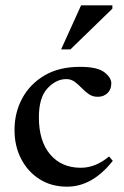

<svg xmlns="http://www.w3.org/2000/svg" viewBox="-20 -690 466 721"><path d="M280.5 -439Q345.5 -439 371.8 -418.8Q398 -398.5 398 -377Q398 -354 383.5 -340.2Q369 -326.5 347 -326.5Q328 -326.5 313.5 -336.5Q299 -346.5 286.5 -359.8Q274 -373 260.2 -383Q246.5 -393 229 -393Q190.5 -393 158.2 -358.2Q126 -323.5 126 -249.5Q126 -160 168.5 -110Q211 -60 283.5 -60Q339 -60 389.5 -102.5L403.5 -86Q327 11 232 11Q173 11 128.8 -17Q84.5 -45 59.5 -93.2Q34.5 -141.5 34.5 -202Q34.5 -266.5 63.2 -320.2Q92 -374 146.8 -406.5Q201.5 -439 280.5 -439ZM209.5 -504.5 284.5 -670H402V-657.5L244.5 -504.5Z"/></svg>

Font: Newsreader Text Medium
Style: Regular
Weight: 500
Designer: Hugues Gentile
Foundry: Production Type
Version: Version 1.002